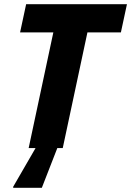

<svg xmlns="http://www.w3.org/2000/svg" viewBox="-20 -708 627 918"><path d="M105 -688H587L558 -553H398L280 0H254L180 190H43V185L150 0H117L235 -553H76Z"/></svg>

Font: Saira Semi Condensed
Style: Bold Italic
Weight: 700
Width: 4
Italic angle: -12°
Designer: Hector Gatti with collaboration of the Omnibus-Type team
Foundry: Omnibus-Type
Version: Version 1.001; ttfautohint (v1.8)